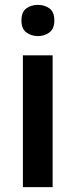

<svg xmlns="http://www.w3.org/2000/svg" viewBox="-20 -768 310 788"><path d="M136 -748Q108 -748 88 -733.5Q68 -719 68 -684Q68 -650 88 -635Q108 -620 136 -620Q163 -620 183 -635Q203 -650 203 -684Q203 -719 183 -733.5Q163 -748 136 -748ZM196 -541H74V0H196Z"/></svg>

Font: Noto Sans Display Medium
Style: Regular
Weight: 500
Designer: Monotype Design Team
Foundry: Monotype Imaging Inc.
Version: Version 1.900